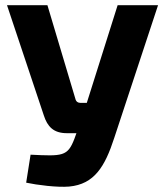

<svg xmlns="http://www.w3.org/2000/svg" viewBox="-20 -710 632 741"><path d="M590 -690H434L315 -313H290C281 -313 274 -318 272 -325L163 -690H7L149 -265C163 -221 187 -196 238 -196H275L267 -174C241 -106 221 -107 98 -113L81 -5C123 4 201 14 247 10C344 1 385 -67 421 -178Z"/></svg>

Font: SnT
Style: Bold
Weight: 700
Designer: Natanael Gama
Version: Version 1.001;PS 001.001;hotconv 1.0.70;makeotf.lib2.5.58329